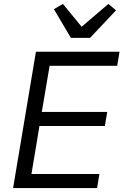

<svg xmlns="http://www.w3.org/2000/svg" viewBox="-20 -963 640 983"><path d="M47 0 164 -698H592L580 -626H234L194 -390H529L517 -318H182L141 -72H489L477 0ZM343 -769 256 -916 302 -943 398 -826 535 -943 574 -910 441 -769Z"/></svg>

Font: IBM Plex Mono
Style: Italic
Weight: 400
Italic angle: -9°
Monospace: yes
Designer: Mike Abbink, Paul van der Laan, Pieter van Rosmalen
Foundry: Bold Monday
Version: Version 2.3